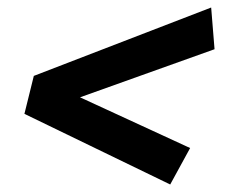

<svg xmlns="http://www.w3.org/2000/svg" viewBox="-20 -544 600 511"><path d="M433 -53 45 -241 70 -342 542 -524 551 -413 193 -285 486 -150Z"/></svg>

Font: Ubuntu Sans Mono SemiBold
Style: Italic
Weight: 600
Italic angle: -13.5°
Monospace: yes
Designer: Dalton Maag Ltd
Foundry: Dalton Maag Ltd
Version: Version 1.006